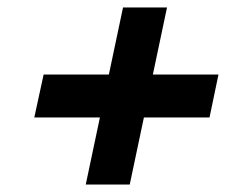

<svg xmlns="http://www.w3.org/2000/svg" viewBox="-20 -618 640 515"><path d="M210 -123 248 -303H72L97 -418H272L310 -598H428L390 -418H566L542 -303H366L328 -123Z"/></svg>

Font: Mona Sans ExtraLight
Style: Bold Italic
Weight: 700
Italic angle: -11.6951°
Version: Version 2.000